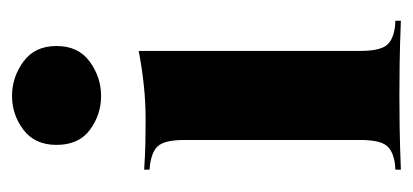

<svg xmlns="http://www.w3.org/2000/svg" viewBox="-200 -474 674 313"><g transform="rotate(-90 136.5 -317.0)"><path d="M65.3 -209.7V-352.4Q65.3 -381.5 57.3 -393.5Q49.2 -405.6 25 -408.9L16.9 -409.7V-418.5Q41.1 -416.9 59.7 -416.5Q78.2 -416.1 96.8 -416.1Q126.6 -416.1 154 -419Q181.5 -421.8 210.5 -427.4V-418.5V-209.7ZM137.9 -2.4Q112.9 -2.4 85.9 -2Q58.9 -1.6 16.9 0V-8.9L26.6 -9.7Q49.2 -12.9 57.3 -25Q65.3 -37.1 65.3 -66.1V-209.7H210.5V-66.1Q210.5 -37.1 218.5 -25Q226.6 -12.9 249.2 -9.7L259.7 -8.9V0Q217.7 -1.6 190.7 -2Q163.7 -2.4 137.9 -2.4ZM137.1 -488.7Q106.5 -488.7 81.9 -506.9Q57.3 -525 57.3 -561.3Q57.3 -596.8 81.9 -615.3Q106.5 -633.9 137.1 -633.9Q167.7 -633.9 193.1 -615.3Q218.5 -596.8 218.5 -561.3Q218.5 -525.8 193.1 -507.3Q167.7 -488.7 137.1 -488.7Z"/></g></svg>

Font: Playfair 144pt SemiCondensed Black
Style: Regular
Weight: 900
Width: 4
Designer: Claus Eggers Sørensen
Foundry: Claus Eggers Sørensen
Version: Version 2.203